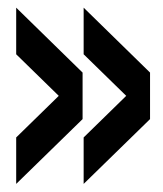

<svg xmlns="http://www.w3.org/2000/svg" viewBox="-20 -559 417 491"><path d="M193.9 -420.2V-539.4L363.7 -373.4V-254.4ZM193.9 -88.7V-207.5L363.7 -373.4V-254.4ZM21.4 -420.2V-539.4L191.2 -373.4V-254.4ZM21.4 -88.7V-207.5L191.2 -373.4V-254.4Z"/></svg>

Font: Big Shoulders Thin
Style: Regular
Weight: 100
Version: Version 2.002